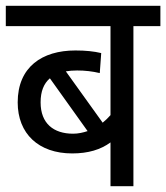

<svg xmlns="http://www.w3.org/2000/svg" viewBox="-20 -642 573 662"><path d="M533 -552V-622H0V-552H361V-245C353 -236 344 -227 334 -219L207 -396C219 -398 232 -399 246 -399C273 -399 299 -396 324 -390L329 -459C304 -465 275 -468 240 -468C125 -468 41 -411 41 -289C41 -181 113 -113 229 -113C284 -113 327 -126 361 -151V0H440V-552ZM120 -289C120 -327 131 -354 152 -372L282 -190C267 -185 250 -181 232 -181C165 -181 120 -216 120 -289Z"/></svg>

Font: Noto Sans Devanagari SemiCondensed
Style: Regular
Weight: 400
Width: 4
Designer: Jelle Bosma - Monotype Design Team
Foundry: Monotype Imaging Inc.
Version: Version 2.004